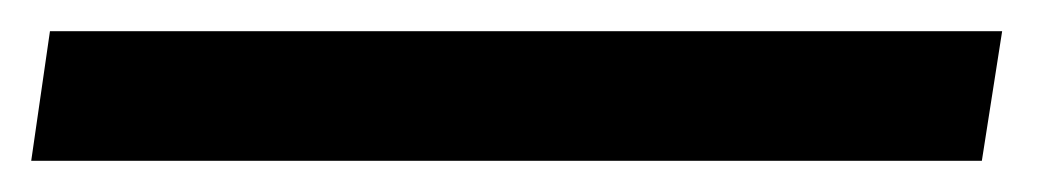

<svg xmlns="http://www.w3.org/2000/svg" viewBox="-47 70 676 123"><path d="M-15 90H595L582 173H-27Z"/></svg>

Font: Exo Medium
Style: Italic
Weight: 500
Italic angle: -9°
Designer: Natanael Gama
Foundry: Natanael Gama
Version: Version 1.500; ttfautohint (v1.6)